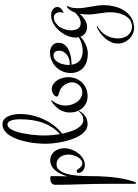

<svg xmlns="http://www.w3.org/2000/svg" viewBox="200 -920 1130 1570"><g transform="rotate(-90 765.0 -135.0)"><path d="M337.9 -172.9Q337.9 -145.5 327.4 -116Q316.9 -86.4 298.3 -62Q279.8 -37.6 254.2 -21.7Q228.5 -5.9 198.2 -5.9Q187.5 -5.9 176.5 -9.5Q165.5 -13.2 156.5 -20.3Q147.5 -27.3 141.8 -37.1Q136.2 -46.9 136.2 -59.1Q136.2 -64.9 141.1 -69.1Q146 -73.2 151.9 -73.2Q159.2 -73.2 164.3 -65.9Q169.4 -58.6 175.5 -50Q181.6 -41.5 190.2 -34.2Q198.7 -26.9 212.9 -26.9Q230.5 -26.9 244.1 -38.8Q257.8 -50.8 267.1 -67.9Q276.4 -85 281.2 -104.2Q286.1 -123.5 286.1 -138.2Q286.1 -156.7 281.2 -174.8Q276.4 -192.9 266.4 -206.8Q256.3 -220.7 241 -229.2Q225.6 -237.8 205.1 -237.8Q181.2 -237.8 164.8 -221.7Q148.4 -205.6 137.9 -180.4Q127.4 -155.3 121.8 -124Q116.2 -92.8 113.5 -62.3Q110.8 -31.7 110.4 -5.9Q109.9 20 109.9 35.2Q109.9 106 106 162.8Q102.1 219.7 95.2 265.6Q88.4 311.5 79.1 346.9Q69.8 382.3 59.1 410.2H46.9V176.8Q46.9 69.8 43 -35.9Q39.1 -141.6 39.1 -249Q39.1 -260.3 43.7 -267.8Q48.3 -275.4 55.9 -280.3Q63.5 -285.2 73.2 -287.1Q83 -289.1 93.3 -289.1Q96.2 -289.1 103 -287.8Q109.9 -286.6 109.9 -282.2Q109.9 -248 109.4 -214.8Q108.9 -181.6 107.9 -147.9Q114.7 -171.4 125.5 -196.5Q136.2 -221.7 151.9 -242.2Q167.5 -262.7 189 -275.9Q210.4 -289.1 239.3 -289.1Q263.7 -289.1 282 -279.3Q300.3 -269.5 312.7 -253.4Q325.2 -237.3 331.5 -216.3Q337.9 -195.3 337.9 -172.9Z M643.6 -53.7Q627.9 -21.5 599.6 -2.7Q571.3 16.1 535.2 16.1Q505.4 16.1 481.9 -2Q458.5 -20 440.7 -49.3Q422.9 -78.6 410.4 -115.5Q397.9 -152.3 389.9 -190.4Q381.8 -228.5 378.2 -263.9Q374.5 -299.3 374.5 -325.7Q374.5 -357.9 377.9 -396.5Q381.3 -435.1 389.2 -474.4Q397 -513.7 409.4 -550.8Q421.9 -587.9 439.7 -616.5Q457.5 -645 481 -662.4Q504.4 -679.7 534.7 -679.7Q560.5 -679.7 576.7 -664.6Q592.8 -649.4 602.1 -627.2Q611.3 -605 614.5 -580.1Q617.7 -555.2 617.7 -535.6Q617.7 -482.9 605.2 -431.9Q592.8 -380.9 571 -335.7Q549.3 -290.5 520 -253.7Q490.7 -216.8 457 -191.9Q463.9 -159.2 473.4 -128.2Q482.9 -97.2 496.6 -73Q510.3 -48.8 528.1 -33.9Q545.9 -19 568.8 -19Q591.8 -19 608.4 -28.3Q625 -37.6 639.2 -55.7ZM442.4 -355Q441.9 -344.2 442.1 -328.6Q442.4 -313 443.6 -294.2Q444.8 -275.4 447.3 -253.9Q449.7 -232.4 453.6 -210Q486.3 -239.3 509.3 -274.9Q532.2 -310.5 546.9 -351.8Q561.5 -393.1 568.1 -438.7Q574.7 -484.4 574.7 -533.7Q574.7 -540 574.5 -550.3Q574.2 -560.5 572.8 -572.3Q571.3 -584 568.6 -595.7Q565.9 -607.4 561.3 -616.9Q556.6 -626.5 549.6 -632.6Q542.5 -638.7 532.7 -638.7Q514.2 -638.7 500.2 -620.4Q486.3 -602.1 476.3 -573.7Q466.3 -545.4 459.7 -511.2Q453.1 -477.1 449.2 -445.6Q445.3 -414.1 443.8 -389.2Q442.4 -364.3 442.4 -355Z M918.9 -144Q918.9 -109.9 907.7 -80.6Q896.5 -51.3 876 -29.8Q855.5 -8.3 826.9 3.9Q798.3 16.1 763.7 16.1Q732.9 16.1 708.3 4.6Q683.6 -6.8 666 -26.4Q648.4 -45.9 639.2 -72Q629.9 -98.1 629.9 -127.9Q629.9 -152.8 637 -175.3Q644 -197.8 656.7 -217Q669.4 -236.3 687 -252.7Q704.6 -269 725.1 -282.2L731 -277.8Q710.4 -253.9 698.7 -225.1Q687 -196.3 687 -164.1Q687 -140.6 694.1 -116.5Q701.2 -92.3 714.8 -72.3Q728.5 -52.2 749 -39.6Q769.5 -26.9 795.9 -26.9Q812.5 -26.9 827.1 -33.7Q841.8 -40.5 852.8 -52.2Q863.8 -64 870.4 -78.9Q877 -93.8 877 -109.9Q877 -125.5 872.3 -140.4Q867.7 -155.3 859.4 -168.2Q851.1 -181.2 839.4 -191.7Q827.6 -202.1 814 -209Q806.2 -212.9 799.1 -214.8Q792 -216.8 783.7 -219.2Q780.3 -219.7 776.4 -220.9Q772.5 -222.2 769 -223.9Q765.6 -225.6 763.2 -228.5Q760.7 -231.4 760.7 -235.8Q760.7 -244.6 767.1 -252Q773.4 -259.3 782.2 -264.9Q791 -270.5 800.8 -273.7Q810.5 -276.9 817.9 -276.9Q842.8 -276.9 861.8 -264.2Q880.9 -251.5 893.6 -231.9Q906.2 -212.4 912.6 -189Q918.9 -165.5 918.9 -144Z M1272 -69.8Q1259.3 -51.3 1241.5 -35.2Q1223.6 -19 1202.4 -7.3Q1181.2 4.4 1158 11.2Q1134.8 18.1 1111.3 18.1Q1078.1 18.1 1049.3 9.5Q1020.5 1 999 -16.6Q977.5 -34.2 965.3 -60.8Q953.1 -87.4 953.1 -123Q953.1 -158.2 966.1 -188.7Q979 -219.2 1001.7 -241.9Q1024.4 -264.6 1055.2 -277.8Q1085.9 -291 1121.1 -291Q1137.7 -291 1152.1 -286.4Q1166.5 -281.7 1177.2 -272.7Q1188 -263.7 1194.1 -250.5Q1200.2 -237.3 1200.2 -220.2Q1200.2 -199.7 1191.9 -184.1Q1183.6 -168.5 1169.9 -156.7Q1156.2 -145 1138.9 -137.2Q1121.6 -129.4 1102.8 -124.5Q1084 -119.6 1065.7 -117.4Q1047.4 -115.2 1032.2 -115.2H1020.5Q1026.9 -70.8 1055.7 -47.4Q1084.5 -23.9 1135.3 -23.9Q1171.4 -23.9 1205.8 -36.6Q1240.2 -49.3 1268.1 -71.8ZM1019 -129.9H1031.2Q1048.8 -129.9 1067.4 -135.5Q1085.9 -141.1 1100.8 -152.1Q1115.7 -163.1 1125.5 -179.2Q1135.3 -195.3 1135.3 -215.8Q1135.3 -235.8 1126.7 -249Q1118.2 -262.2 1097.2 -262.2Q1075.7 -262.2 1060.8 -249.3Q1045.9 -236.3 1036.6 -217.5Q1027.3 -198.7 1023.2 -178Q1019 -157.2 1019 -141.1Z M1507.8 149.9Q1507.8 189.5 1498.5 230.7Q1489.3 272 1469.2 306.6Q1449.2 341.3 1417.7 365.2Q1386.2 389.2 1341.8 395Q1337.4 396 1333.5 396.5Q1329.6 397 1324.7 397Q1297.9 397 1273.9 386.2Q1250 375.5 1232.2 357.2Q1214.4 338.9 1204.1 314.7Q1193.8 290.5 1193.8 264.2Q1193.8 234.9 1205.8 208Q1217.8 181.2 1237.3 158.4Q1256.8 135.7 1281.5 118.4Q1306.2 101.1 1332 90.8L1335 97.2Q1287.6 122.6 1261.7 167Q1235.8 211.4 1235.8 265.1Q1235.8 287.1 1241.9 307.9Q1248 328.6 1260.3 344.2Q1272.5 359.9 1290.8 369.4Q1309.1 378.9 1333 378.9Q1366.7 378.9 1389.2 361.3Q1411.6 343.8 1425 317.4Q1438.5 291 1444.1 260Q1449.7 229 1449.7 202.1Q1449.7 178.7 1446.8 156.2Q1443.8 133.8 1440.7 111.6Q1437.5 89.4 1434.6 66.9Q1431.6 44.4 1431.6 21Q1431.6 4.4 1432.9 -13.2Q1434.1 -30.8 1437.5 -48.8Q1416 -23.4 1387.9 -5.6Q1359.9 12.2 1327.6 12.2Q1307.6 12.2 1291.7 4.6Q1275.9 -2.9 1264.9 -15.6Q1253.9 -28.3 1248.3 -45.7Q1242.7 -63 1242.7 -82Q1242.7 -104 1249.8 -127.7Q1256.8 -151.4 1269.3 -173.6Q1281.7 -195.8 1298.8 -215.6Q1315.9 -235.4 1336.2 -250.2Q1356.4 -265.1 1378.9 -273.7Q1401.4 -282.2 1424.8 -282.2Q1436.5 -282.2 1448.5 -279.1Q1460.4 -275.9 1470.5 -269.5Q1480.5 -263.2 1486.6 -253.4Q1492.7 -243.7 1492.7 -230Q1492.7 -220.2 1488.3 -212.4Q1483.9 -204.6 1477.1 -198.5Q1470.2 -192.4 1461.9 -187.5Q1453.6 -182.6 1445.8 -179.2L1443.8 -185.1Q1447.8 -189.5 1449.2 -195.8Q1450.7 -202.1 1450.7 -208Q1450.7 -216.8 1448 -225.8Q1445.3 -234.9 1440.2 -242.4Q1435.1 -250 1427.2 -254.9Q1419.4 -259.8 1409.7 -259.8Q1384.8 -259.8 1364.7 -246.3Q1344.7 -232.9 1330.8 -212.4Q1316.9 -191.9 1309.3 -167.7Q1301.8 -143.6 1301.8 -122.1Q1301.8 -107.9 1304.4 -93.3Q1307.1 -78.6 1313.5 -66.9Q1319.8 -55.2 1330.8 -47.6Q1341.8 -40 1358.9 -40Q1385.3 -40 1407.7 -54Q1430.2 -67.9 1447.8 -86.9Q1454.6 -106.4 1465.6 -123.8Q1476.6 -141.1 1492.7 -153.8L1501 -147.9Q1489.7 -129.9 1486.3 -106.9Q1482.9 -84 1482.9 -62Q1482.9 -36.1 1486.8 -10.3Q1490.7 15.6 1495.4 42Q1500 68.4 1503.9 95.2Q1507.8 122.1 1507.8 149.9Z"/></g></svg>

Font: Montez
Style: Regular
Weight: 400
Designer: Astigmatic (AOETI)
Foundry: Astigmatic (AOETI)
Version: Version 1.000